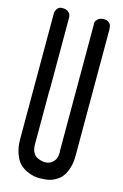

<svg xmlns="http://www.w3.org/2000/svg" viewBox="-145 -857 716 1115"><g transform="rotate(15 213.0 -299.5)"><path d="M228 194Q222 195 213 195Q196 195 178.5 192Q161 189 135.5 177.5Q110 166 91 147Q72 128 58.5 90.5Q45 53 45 3V-746Q45 -766 53.5 -777.5Q62 -789 69.5 -791.5Q77 -794 85 -794H88Q110 -794 122 -783Q134 -772 136 -761L137 -750V-312H136V-194V13Q136 41 146.5 60Q157 79 173 86Q189 93 198.5 95Q208 97 216 97H218Q246 97 263 81Q280 65 283.5 50Q287 35 287 19L286 9V-194V-343V-750Q285 -755 286 -762.5Q287 -770 299 -782Q311 -794 335 -794H336Q343 -794 351 -792.5Q359 -791 369.5 -781Q380 -771 380 -753L381 -743V1V15Q381 33 379 51.5Q377 70 368 97Q359 124 343.5 144Q328 164 298 179Q268 194 228 194Z"/></g></svg>

Font: Soda Fountain
Style: Regular
Weight: 400
Version: Version 1.0